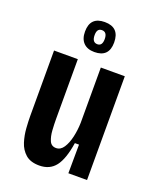

<svg xmlns="http://www.w3.org/2000/svg" viewBox="-140 -822 747 918"><g transform="rotate(20 233.5 -363.0)"><path d="M172 13Q127 13 102 -9Q77 -31 66.5 -64.5Q56 -98 53.5 -133.5Q51 -169 51 -196V-528H172V-224Q172 -197 174 -166.5Q176 -136 185.5 -114.5Q195 -93 219 -93Q242 -93 257 -116Q272 -139 280 -174Q288 -209 289 -246V-528H411V0H316L317 -146H296Q283 -62 254 -24.5Q225 13 172 13ZM234 -587Q198 -587 178.5 -607Q159 -627 159 -664Q159 -739 233 -739Q308 -739 308 -662Q308 -587 234 -587ZM235 -627Q260 -627 260 -662Q260 -698 233 -698Q208 -698 208 -664Q208 -627 235 -627Z"/></g></svg>

Font: Bricolage Grotesque 10pt Condensed SemiBold
Style: Regular
Weight: 600
Width: 3
Designer: Mathieu Triay
Foundry: Atelier Triay
Version: Version 1.000; ttfautohint (v1.8.4.7-5d5b);gftools[0.9.32]